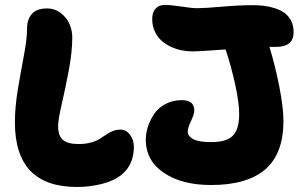

<svg xmlns="http://www.w3.org/2000/svg" viewBox="-20 -722 1224 773"><path d="M830.1 22.9Q711.9 22.9 639.4 -26.4Q566.9 -75.7 566.9 -160.2Q566.9 -184.6 575.2 -210.9Q583.5 -237.3 599.9 -262.2Q616.2 -287.1 645.5 -303Q674.8 -318.8 711.9 -318.8Q762.2 -318.8 762.2 -277.8Q762.2 -262.2 749 -234.9Q735.8 -207.5 735.8 -192.9Q735.8 -174.3 757.6 -162.1Q779.3 -149.9 830.1 -149.9Q892.6 -149.9 917.7 -176Q942.9 -202.1 942.9 -261.2Q942.9 -308.1 927.2 -380.4Q911.6 -452.6 888.2 -522.9Q784.7 -515.1 753.9 -515.1Q732.9 -515.1 711.7 -519.3Q690.4 -523.4 668.7 -533.4Q647 -543.5 630.4 -558.1Q613.8 -572.8 603.3 -595.5Q592.8 -618.2 592.8 -646Q592.8 -671.9 606 -687Q619.1 -702.1 643.1 -702.1Q668.5 -702.1 710.9 -695.6Q753.4 -689 772.9 -689Q805.2 -689 873.8 -695.1Q942.4 -701.2 996.1 -701.2Q1021.5 -701.2 1043.5 -698.5Q1065.4 -695.8 1087.9 -688.5Q1110.4 -681.2 1126.2 -669.4Q1142.1 -657.7 1152.1 -638.2Q1162.1 -618.7 1162.1 -592.8Q1162.1 -533.2 1091.8 -533.2H1064.9Q1087.9 -458 1104.5 -373.3Q1121.1 -288.6 1121.1 -234.9Q1121.1 -103 1047.9 -40Q974.6 22.9 830.1 22.9ZM290 30.8Q40 30.8 40 -229Q40 -291.5 52.2 -364.3Q64.5 -437 76.7 -501.2Q88.9 -565.4 88.9 -606.9Q88.9 -644 108.4 -666Q127.9 -688 168.9 -688Q201.2 -688 225.3 -668.9Q249.5 -649.9 260.3 -624Q271 -598.1 271 -571.8Q271 -512.7 256.6 -437Q242.2 -361.3 228 -300.3Q213.9 -239.3 213.9 -214.8Q213.9 -176.3 232.7 -159.2Q251.5 -142.1 296.9 -142.1Q324.2 -142.1 345.9 -148.2Q367.7 -154.3 381.3 -162.8Q395 -171.4 407 -179.7Q418.9 -188 433.3 -194.1Q447.8 -200.2 464.8 -200.2Q488.3 -200.2 503.7 -179.2Q519 -158.2 519 -130.9Q519 -60.5 471.2 -20Q440.9 5.4 391.4 18.1Q341.8 30.8 290 30.8Z"/></svg>

Font: Shantell Sans Bouncy
Style: Regular
Weight: 800
Designer: Stephen Nixon, Anya Danilova, Shantell Martin
Foundry: Arrow Type
Version: Version 1.006;[9816181b4]